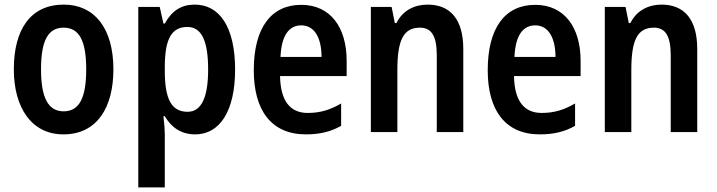

<svg xmlns="http://www.w3.org/2000/svg" viewBox="-20 -639 3110 833"><path d="M472 -338C472 -520 387 -619 257 -619C112 -619 40 -511 40 -338C40 -172 117 -56 255 -56C402 -56 472 -174 472 -338ZM158 -338C158 -460 187 -519 256 -519C325 -519 354 -460 354 -338C354 -216 325 -156 256 -156C188 -156 158 -217 158 -338Z M825 -619C767 -619 726 -593 695 -537H689L673 -609H580V174H695V-55C695 -74 693 -102 689 -135H695C724 -85 767 -56 827 -56C934 -56 1000 -158 1000 -337C1000 -521 933 -619 825 -619ZM793 -522C856 -522 883 -459 883 -337C883 -217 854 -154 794 -154C723 -154 695 -211 695 -331V-353C696 -470 724 -522 793 -522Z M1287 -618C1156 -618 1081 -518 1081 -334C1081 -162 1156 -56 1307 -56C1366 -56 1414 -67 1460 -93V-190C1410 -161 1367 -149 1315 -149C1238 -149 1197 -202 1195 -309H1484V-375C1484 -521 1413 -618 1287 -618ZM1287 -529C1346 -529 1375 -472 1375 -392H1197C1201 -487 1235 -529 1287 -529Z M1835 -619C1779 -619 1727 -594 1700 -539H1693L1679 -609H1589V-66H1704V-334C1704 -463 1729 -519 1802 -519C1855 -519 1875 -478 1875 -398V-66H1990V-426C1990 -556 1933 -619 1835 -619Z M2302 -618C2171 -618 2096 -518 2096 -334C2096 -162 2171 -56 2322 -56C2381 -56 2429 -67 2475 -93V-190C2425 -161 2382 -149 2330 -149C2253 -149 2212 -202 2210 -309H2499V-375C2499 -521 2428 -618 2302 -618ZM2302 -529C2361 -529 2390 -472 2390 -392H2212C2216 -487 2250 -529 2302 -529Z M2850 -619C2794 -619 2742 -594 2715 -539H2708L2694 -609H2604V-66H2719V-334C2719 -463 2744 -519 2817 -519C2870 -519 2890 -478 2890 -398V-66H3005V-426C3005 -556 2948 -619 2850 -619Z"/></svg>

Font: Noto Sans Malayalam UI Condensed SemiBold
Style: Regular
Weight: 600
Width: 3
Designer: Jelle Bosma - Monotype Design Team
Foundry: Monotype Imaging Inc.
Version: Version 2.104